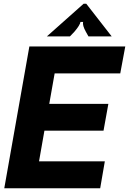

<svg xmlns="http://www.w3.org/2000/svg" viewBox="-20 -1013 694 1033"><path d="M519 0H3L138 -763H654L627 -618H274L245 -454H563L537 -310H219L190 -145H544ZM232 -817 430 -993H444L581 -817H456L442 -842Q423 -876 427 -895H413Q410 -877 380 -842L356 -817Z"/></svg>

Font: Open Sauce Sans ExBold Italic
Style: Regular
Weight: 800
Italic angle: -10°
Designer: Alfredo Marco Pradil
Foundry: Creative Sauce Fz LLC
Version: Version 1.477